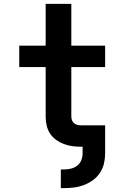

<svg xmlns="http://www.w3.org/2000/svg" viewBox="-20 -755 640 988"><path d="M293 213V117H311Q328 117 346 112.5Q364 108 378 97Q392 86 398.5 69Q405 52 405 34V0H397Q374 0 351.5 -3Q329 -6 308 -14Q287 -22 268.5 -35.5Q250 -49 237.5 -68Q225 -87 220 -109.5Q215 -132 215 -155V-410H79V-520H215V-735H347V-520H521V-410H347V-155Q347 -145 350.5 -136Q354 -127 361 -121Q368 -115 377.5 -112.5Q387 -110 397 -110H521V34Q521 61 515 86.5Q509 112 494.5 134Q480 156 459 171.5Q438 187 413.5 196.5Q389 206 363 209.5Q337 213 311 213Z"/></svg>

Font: Iosevka SS04 XBd Ex
Style: Regular
Weight: 800
Width: 7
Monospace: yes
Designer: Belleve Invis
Foundry: Belleve Invis
Version: Version 19.0.0; ttfautohint (v1.8.4)